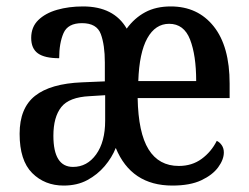

<svg xmlns="http://www.w3.org/2000/svg" viewBox="-20 -567 774 597"><path d="M178 10Q119 10 80 -29Q41 -68 41 -151Q41 -231 89 -269Q137 -307 235 -311L306 -314V-373Q306 -427 293.5 -461Q281 -495 235 -495Q191 -495 177.5 -464Q164 -433 164 -386Q119 -386 98 -401Q77 -416 77 -449Q77 -483 99 -504.5Q121 -526 157.5 -536.5Q194 -547 238 -547Q334 -547 374 -478Q398 -511 431.5 -529Q465 -547 511 -547Q595 -547 644.5 -485Q694 -423 694 -307V-262H408Q410 -154 442 -102.5Q474 -51 536 -51Q577 -51 607 -73Q637 -95 654 -129Q663 -125 669.5 -115.5Q676 -106 676 -93Q676 -71 658.5 -47Q641 -23 606 -6.5Q571 10 516 10Q388 10 340 -107Q328 -77 305.5 -50.5Q283 -24 251.5 -7Q220 10 178 10ZM590 -315Q590 -395 571 -444Q552 -493 506 -493Q463 -493 438 -448Q413 -403 410 -315ZM207 -48Q251 -48 279 -87Q307 -126 307 -192V-271L259 -268Q195 -265 170.5 -234Q146 -203 146 -145Q146 -48 207 -48Z"/></svg>

Font: Noto Serif Tamil Condensed Medium
Style: Regular
Weight: 500
Width: 3
Designer: Indian Type Foundry, Tom Grace, and the Monotype Design Team
Foundry: Monotype Imaging Inc.
Version: Version 2.004; ttfautohint (v1.8.4.7-5d5b)